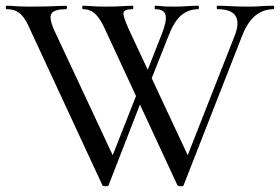

<svg xmlns="http://www.w3.org/2000/svg" viewBox="-22 -645 974 668"><path d="M483 -328 356 -1Q355 3 345.5 3Q336 3 334 -1L83 -542Q71 -570 59.5 -585Q48 -600 34.5 -606.5Q21 -613 1 -613Q-2 -613 -2 -619Q-2 -625 1 -625Q14 -625 25 -624Q36 -623 49 -622.5Q62 -622 81 -622Q114 -622 137 -622.5Q160 -623 177 -624Q194 -625 208 -625Q211 -625 211 -619Q211 -613 208 -613Q168 -613 157.5 -598.5Q147 -584 167 -539L379 -86L341 -31L467 -351ZM929 -625Q932 -625 932 -619Q932 -613 929 -613Q895 -613 867.5 -591.5Q840 -570 821 -522L617 -1Q616 3 606.5 3Q597 3 595 -1L344 -542Q328 -578 310.5 -595.5Q293 -613 267 -613Q264 -613 264 -619Q264 -625 267 -625Q280 -625 290.5 -624Q301 -623 313 -622.5Q325 -622 342 -622Q382 -622 402.5 -623.5Q423 -625 439 -625Q442 -625 442 -619Q442 -613 439 -613Q409 -613 407.5 -600Q406 -587 428 -539L640 -86L602 -31L795 -522Q812 -566 797.5 -589.5Q783 -613 735 -613Q732 -613 732 -619Q732 -625 735 -625Q759 -625 782 -623.5Q805 -622 840 -622Q869 -622 886.5 -623.5Q904 -625 929 -625ZM472 -351 541 -527Q559 -572 554 -592.5Q549 -613 518 -613Q516 -613 516 -619Q516 -625 518 -625Q529 -625 535.5 -624Q542 -623 552 -622.5Q562 -622 584 -622Q610 -622 627 -623.5Q644 -625 668 -625Q670 -625 670 -619Q670 -613 668 -613Q635 -613 610 -593Q585 -573 565 -522L488 -328Z"/></svg>

Font: Cormorant Garamond Light Medium
Style: Regular
Weight: 500
Version: Version 4.001